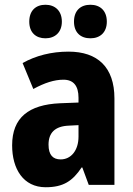

<svg xmlns="http://www.w3.org/2000/svg" viewBox="-20 -870 560 807"><path d="M103 -779C103 -733 131 -709 171 -709C211 -709 240 -734 240 -779C240 -825 211 -850 171 -850C131 -850 103 -826 103 -779ZM291 -779C291 -734 318 -709 360 -709C401 -709 429 -734 429 -779C429 -825 401 -850 360 -850C319 -850 291 -826 291 -779ZM268 -653C196 -653 130 -636 75 -605L120 -496C168 -522 208 -535 247 -535C289 -535 310 -509 310 -459V-439L232 -436C101 -430 31 -376 31 -259C31 -160 78 -83 172 -83C246 -83 285 -109 323 -166H326L353 -93H461V-456C461 -588 390 -653 268 -653ZM271 -342 310 -344V-296C310 -237 278 -200 235 -200C203 -200 184 -218 184 -262C184 -311 210 -340 271 -342Z"/></svg>

Font: Noto Sans Kannada UI Condensed ExtraBold
Style: Regular
Weight: 800
Width: 3
Designer: Jelle Bosma - Monotype Design Team
Foundry: Monotype Imaging Inc.
Version: Version 2.005